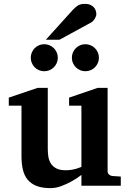

<svg xmlns="http://www.w3.org/2000/svg" viewBox="-20 -949 660 981"><path d="M396 0V-55.2Q371.1 -36.1 344.2 -21.5Q321.3 -8.8 293.5 1.7Q265.6 12.2 237.8 12.2Q195.3 12.2 166.7 1Q138.2 -10.3 121.1 -31.2Q104 -52.2 96.9 -82.5Q89.8 -112.8 89.8 -150.9V-409.2H24.9V-450.2L171.9 -500H224.1V-189.9Q224.1 -171.4 226.6 -151.9Q229 -132.3 238.3 -116.2Q247.6 -100.1 265.9 -89.6Q284.2 -79.1 315.9 -79.1Q331.5 -79.1 345.9 -81.5Q360.4 -84 371.6 -87.4Q384.3 -91.3 396 -96.2V-409.2H333V-450.2L479 -500H529.8V-73.2Q529.8 -64 536.9 -57.4Q543.9 -50.8 553.2 -49.8L597.2 -46.9V0ZM275.4 -653.8Q275.4 -639.6 270 -627.2Q264.6 -614.7 255.1 -605.2Q245.6 -595.7 232.9 -590.3Q220.2 -585 206.1 -585Q191.9 -585 179.2 -590.3Q166.5 -595.7 157.2 -605.2Q147.9 -614.7 142.6 -627.2Q137.2 -639.6 137.2 -653.8Q137.2 -668 142.6 -680.7Q147.9 -693.4 157.2 -702.9Q166.5 -712.4 179.2 -717.8Q191.9 -723.1 206.1 -723.1Q220.2 -723.1 232.9 -717.8Q245.6 -712.4 255.1 -702.9Q264.6 -693.4 270 -680.7Q275.4 -668 275.4 -653.8ZM485.4 -653.8Q485.4 -639.6 480 -627.2Q474.6 -614.7 465.1 -605.2Q455.6 -595.7 442.9 -590.3Q430.2 -585 416 -585Q401.9 -585 389.4 -590.3Q377 -595.7 367.4 -605.2Q357.9 -614.7 352.5 -627.2Q347.2 -639.6 347.2 -653.8Q347.2 -668 352.5 -680.7Q357.9 -693.4 367.4 -702.9Q377 -712.4 389.4 -717.8Q401.9 -723.1 416 -723.1Q430.2 -723.1 442.9 -717.8Q455.6 -712.4 465.1 -702.9Q474.6 -693.4 480 -680.7Q485.4 -668 485.4 -653.8ZM472.2 -876.5Q472.2 -871.6 470 -865.5Q467.8 -859.4 464.4 -853.5Q460.9 -847.7 456.1 -842.5Q451.2 -837.4 446.3 -834.5L284.2 -746.1H214.4L351.1 -897.5Q359.9 -906.7 366.9 -912.8Q374 -918.9 381.1 -922.6Q388.2 -926.3 396 -927.7Q403.8 -929.2 414.1 -929.2Q430.2 -929.2 441.2 -924.3Q452.1 -919.4 459.2 -911.9Q466.3 -904.3 469.2 -894.8Q472.2 -885.3 472.2 -876.5Z"/></svg>

Font: Charis SIL Eur
Style: Bold
Weight: 700
Foundry: SIL International
Version: Version 5.000